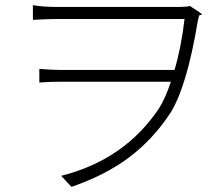

<svg xmlns="http://www.w3.org/2000/svg" viewBox="-20 -711 868 747"><path d="M258 16 218 -27Q465 -89 599 -290Q623 -328 645 -393H212Q171 -393 133 -390V-443Q179 -439 212 -439H659Q685 -526 698 -637H448H198Q164 -637 113 -634Q110 -634 108 -634V-691Q148 -684 198 -684H679Q706 -684 719 -688Q720 -687 723 -685Q767 -657 766 -655Q765 -653 761 -653Q756 -653 755 -650Q754 -647 751 -638Q751 -634 750 -632Q707 -372 642 -270Q573 -166 480 -97Q389 -29 258 16Z"/></svg>

Font: GenSekiGothic TW L
Style: Regular
Weight: 300
Version: Version 1.501;PS 1;hotconv 16.6.51;makeotf.lib2.5.65220